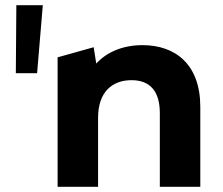

<svg xmlns="http://www.w3.org/2000/svg" viewBox="-20 -720 860 740"><path d="M41 -438H123L145 -700H43ZM529 -546C456 -546 393 -521 351 -475L341 -538L202 -499V0H358V-266C358 -365 412 -411 487 -411C556 -411 596 -371 596 -284V0H752V-308C752 -472 656 -546 529 -546Z"/></svg>

Font: Talent SemiBold
Style: Bold
Weight: 700
Designer: Mike Powis
Version: Version 1.001;hotconv 1.0.109;makeotfexe 2.5.65596